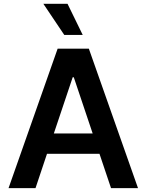

<svg xmlns="http://www.w3.org/2000/svg" viewBox="-20 -981 764 1001"><path d="M165.1 0H24.5L280.5 -727.3H443.2L699.6 0H558.9L498.6 -179.3H225.1ZM260.7 -285.2H463.1L364.7 -578.1H359ZM411.2 -799H315L206 -961.3H332Z"/></svg>

Font: Inter UI Semi Bold
Style: Regular
Weight: 600
Designer: Rasmus Andersson
Foundry: rsms
Version: 3.2;8d6f07862